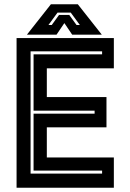

<svg xmlns="http://www.w3.org/2000/svg" viewBox="-20 -878 610 898"><path d="M57.5 0V-700H512.5V-558.5H199V-424H478V-282.5H199V-141.5H512.5V0ZM123 -66H457.5V-80H137V-346.5H422.5V-360.5H137V-624H457.5V-638H123ZM218 -858H344L456 -716H317.5L281 -770L244.5 -716H106ZM249 -819 206.5 -761H222L256 -808H304L338 -761H353.5L311 -819Z"/></svg>

Font: Tourney Thin
Style: Bold
Weight: 700
Version: Version 1.015